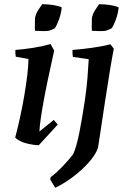

<svg xmlns="http://www.w3.org/2000/svg" viewBox="-20 -677 583 911"><path d="M115 -397 55 -408Q52 -422 53 -440Q92 -443 137 -450Q182 -457 220 -468L237 -437Q201 -276 185 -186Q169 -96 167 -53L235 -108L254 -86L164 12Q141 12 106.5 3.5Q72 -5 52 -24Q63 -65 74.5 -117Q86 -169 95 -222Q104 -275 109.5 -321Q115 -367 115 -397ZM146 -531Q145 -543 145.5 -561.5Q146 -580 146 -590Q149 -611 162.5 -631Q176 -651 180 -657Q208 -657 233 -653Q258 -649 273 -642Q270 -612 259.5 -583.5Q249 -555 240 -543Q230 -537 212 -531Q197 -529 180.5 -529.5Q164 -530 146 -531ZM242 214Q236 204 230 194Q224 184 218 174L221 163Q248 143 277.5 112Q307 81 327 55Q343 20 356.5 -48Q370 -116 383 -203Q391 -259 395 -307.5Q399 -356 401 -396L326 -407Q323 -422 324 -440Q364 -443 415 -450Q466 -457 504 -467L520 -446Q511 -400 501 -339Q491 -278 477.5 -190Q464 -102 445 25Q433 58 401 94Q369 130 326.5 162Q284 194 242 214ZM416 -531Q415 -543 415.5 -561.5Q416 -580 416 -590Q419 -611 432.5 -631Q446 -651 450 -657Q478 -657 503 -653Q528 -649 543 -642Q540 -612 529.5 -583.5Q519 -555 510 -543Q500 -537 482 -531Q467 -529 450.5 -529.5Q434 -530 416 -531Z"/></svg>

Font: Labrada SemiBold
Style: Italic
Weight: 600
Italic angle: -7°
Designer: Mercedes Jáuregui
Foundry: Omnibus-Type Team
Version: Version 1.000; ttfautohint (v1.8.4.7-5d5b)